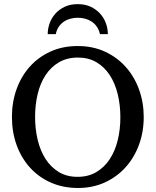

<svg xmlns="http://www.w3.org/2000/svg" viewBox="-20 -915 771 951"><path d="M576.2 -334Q576.2 -395 563 -449Q549.8 -502.9 523.4 -543.2Q497.1 -583.5 457.8 -606.7Q418.5 -629.9 366.2 -629.9Q312 -629.9 272 -606.4Q231.9 -583 205.6 -542.7Q179.2 -502.4 166.5 -449Q153.8 -395.5 153.8 -335.9Q153.8 -275.9 166.7 -221.9Q179.7 -168 205.8 -127.4Q231.9 -86.9 271.2 -63Q310.5 -39.1 363.8 -39.1Q418 -39.1 457.8 -63Q497.6 -86.9 523.9 -127.2Q550.3 -167.5 563.2 -220.9Q576.2 -274.4 576.2 -334ZM691.9 -335Q691.9 -262.2 668.5 -198.2Q645 -134.3 602.3 -86.7Q559.6 -39.1 499.5 -11.5Q439.5 16.1 366.2 16.1Q292.5 16.1 232.2 -10.5Q171.9 -37.1 128.9 -84.5Q85.9 -131.8 62.5 -196Q39.1 -260.3 39.1 -335.9Q39.1 -409.2 62 -473.1Q85 -537.1 127.4 -584.7Q169.9 -632.3 230.2 -659.7Q290.5 -687 365.2 -687Q439.5 -687 499.8 -659.2Q560.1 -631.3 602.8 -583.5Q645.5 -535.6 668.7 -471.7Q691.9 -407.7 691.9 -335ZM475.1 -746.1Q470.2 -767.6 459.5 -783Q448.7 -798.3 433.8 -808.1Q418.9 -817.9 401.4 -822.5Q383.8 -827.1 365.2 -827.1Q346.7 -827.1 329.1 -822.5Q311.5 -817.9 296.9 -808.1Q282.2 -798.3 271.5 -783Q260.7 -767.6 256.3 -746.1H216.3Q216.3 -772.5 225.6 -798.8Q234.9 -825.2 253.4 -846.4Q272 -867.7 299.8 -881.1Q327.6 -894.5 365.2 -894.5Q402.3 -894.5 430.2 -881.1Q458 -867.7 476.8 -846.4Q495.6 -825.2 504.9 -798.8Q514.2 -772.5 514.2 -746.1Z"/></svg>

Font: Charis SIL Eur
Style: Regular
Weight: 400
Foundry: SIL International
Version: Version 5.000